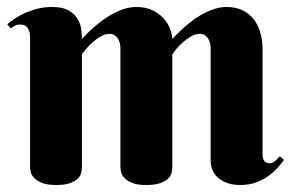

<svg xmlns="http://www.w3.org/2000/svg" viewBox="-20 -527 846 555"><path d="M478 -43Q478 -36.6 476.1 -27.8Q474.1 -19 466.6 -11.2Q459 -3.4 443.8 2.2Q428.7 7.8 402.8 7.8Q377 7.8 362.1 1.7Q347.2 -4.4 339.6 -12.7Q332 -21 330.1 -29.8Q328.1 -38.6 328.1 -43.9V-389.2Q328.1 -396 326.2 -403.1Q324.2 -410.2 320.3 -416Q316.4 -421.9 310.5 -425.5Q304.7 -429.2 296.9 -429.2Q283.7 -429.2 271 -421.6Q258.3 -414.1 247.3 -404.3Q236.3 -394.5 228.3 -384.8Q220.2 -375 216.8 -370.1V-43Q216.8 -36.6 214.8 -27.8Q212.9 -19 205.3 -11.2Q197.8 -3.4 182.9 2.2Q168 7.8 142.1 7.8Q116.2 7.8 101.3 1.7Q86.4 -4.4 78.6 -12.7Q70.8 -21 68.8 -29.8Q66.9 -38.6 66.9 -43.9V-420.9Q66.9 -435.1 60.3 -445.6Q53.7 -456.1 38.1 -456.1Q29.8 -456.1 23.9 -453.1Q18.1 -450.2 11.2 -444.8L1 -457Q12.2 -466.3 26.1 -475.3Q40 -484.4 56.2 -491.2Q72.3 -498 90.8 -502.4Q109.4 -506.8 129.9 -506.8Q161.6 -506.8 179.2 -496.3Q196.8 -485.8 205.1 -471.2Q213.4 -456.5 215.1 -440.7Q216.8 -424.8 216.8 -414.1Q239.7 -439.9 266.1 -460.4Q276.9 -469.2 289.8 -477.5Q302.7 -485.8 316.4 -492.4Q330.1 -499 344.7 -502.9Q359.4 -506.8 374 -506.8Q402.3 -506.8 422.4 -496.6Q442.4 -486.3 454.6 -471.9Q466.8 -457.5 472.4 -441.7Q478 -425.8 478 -414.1Q501.5 -439.9 527.3 -460.4Q538.1 -469.2 550.8 -477.5Q563.5 -485.8 577.4 -492.4Q591.3 -499 605.7 -502.9Q620.1 -506.8 634.8 -506.8Q663.1 -506.8 683.1 -496.3Q703.1 -485.8 715.3 -468.8Q727.5 -451.7 733.2 -430.2Q738.8 -408.7 738.8 -387.2V-85Q738.8 -80.6 739.3 -75.4Q739.7 -70.3 741.7 -65.7Q743.7 -61 747.8 -58.1Q752 -55.2 758.8 -55.2Q768.1 -55.2 775.4 -61.8Q782.7 -68.4 789.1 -75.2L800.8 -64.9Q793.9 -54.7 782.7 -42.2Q771.5 -29.8 756.1 -18.6Q740.7 -7.3 720.5 0.2Q700.2 7.8 674.8 7.8Q653.3 7.8 637.5 2.2Q621.6 -3.4 610.6 -12.9Q599.6 -22.5 594.2 -35.4Q588.9 -48.3 588.9 -63V-389.2Q588.9 -396 586.9 -403.1Q585 -410.2 581.3 -416Q577.6 -421.9 571.8 -425.5Q565.9 -429.2 558.1 -429.2Q544.9 -429.2 532 -421.6Q519 -414.1 508.1 -404.3Q497.1 -394.5 489.3 -384.8Q481.4 -375 478 -370.1Z"/></svg>

Font: Berkshire Swash
Style: Regular
Weight: 700
Designer: Astigmatic (AOETI)
Foundry: Astigmatic (AOETI)
Version: Version 1.000